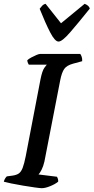

<svg xmlns="http://www.w3.org/2000/svg" viewBox="-32 -987 491 1007"><path d="M187 0Q178 0 150 -4Q122 -8 88.5 -13.5Q55 -19 26.5 -25Q-2 -31 -12 -34Q-10 -43 -5 -51Q0 -59 4 -62L34 -66Q55 -69 67 -77.5Q79 -86 87 -107Q95 -128 103 -168L180 -569Q189 -615 200.5 -631Q212 -647 214 -648H119Q117 -651 114.5 -656.5Q112 -662 111 -671Q118 -678 132 -685.5Q146 -693 159 -698.5Q172 -704 178 -704H389Q393 -699 396.5 -689Q400 -679 399 -666L351 -653Q318 -644 305 -625.5Q292 -607 284 -567L201 -140Q195 -114 186 -96.5Q177 -79 170 -72L267 -60Q269 -57 271.5 -49.5Q274 -42 273 -34Q257 -21 231 -10.5Q205 0 187 0ZM275 -769Q256 -769 231 -817.5Q206 -866 176 -941Q182 -948 188.5 -956Q195 -964 207 -967L288 -865L412 -967Q435 -958 439 -942Q378 -866 336 -817.5Q294 -769 275 -769Z"/></svg>

Font: Texturina 72pt 72pt SemiBold
Style: Italic
Weight: 600
Italic angle: -11°
Designer: Guillermo Torres Carreño
Foundry: Omnibus-Type
Version: Version 1.002; ttfautohint (v1.8.3)